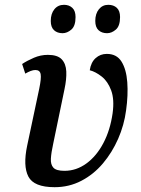

<svg xmlns="http://www.w3.org/2000/svg" viewBox="-20 -768 588 798"><path d="M207 10Q121 10 98 -34Q75 -78 93 -163L143 -399Q152 -442 149 -459.5Q146 -477 127 -477Q118 -477 107.5 -473Q97 -469 85 -462L72 -502Q93 -516 121 -528Q149 -540 179 -540Q219 -540 236.5 -521.5Q254 -503 255.5 -471Q257 -439 248 -397L201 -170Q193 -134 191.5 -109Q190 -84 202 -71Q214 -58 248 -58Q297 -58 339 -88.5Q381 -119 409.5 -173Q438 -227 448 -297Q456 -355 442 -392.5Q428 -430 402.5 -450Q377 -470 353 -476Q358 -509 377.5 -526.5Q397 -544 424 -544Q465 -544 485 -512Q505 -480 509 -426.5Q513 -373 504 -309Q496 -248 471 -191Q446 -134 407.5 -88.5Q369 -43 318 -16.5Q267 10 207 10ZM425 -630Q403 -630 389.5 -642.5Q376 -655 376 -681Q376 -711 391 -729.5Q406 -748 430 -748Q452 -748 465.5 -735.5Q479 -723 479 -697Q479 -660 461.5 -645Q444 -630 425 -630ZM240 -630Q218 -630 204.5 -642.5Q191 -655 191 -681Q191 -711 206 -729.5Q221 -748 246 -748Q267 -748 280.5 -735.5Q294 -723 294 -697Q294 -660 276.5 -645Q259 -630 240 -630Z"/></svg>

Font: Noto Serif SemiCondensed Medium
Style: Italic
Weight: 500
Width: 4
Italic angle: -12°
Designer: Monotype Design Team
Foundry: Monotype Imaging Inc.
Version: Version 2.013